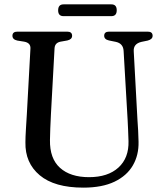

<svg xmlns="http://www.w3.org/2000/svg" viewBox="-20 -845 748 880"><path d="M565 -294.5 546.5 -612Q544.5 -645.5 511.5 -653L479.5 -659.5Q457.5 -664.5 457.5 -681Q457.5 -700 480 -700H657Q679.5 -700 679.5 -681Q679.5 -665 657 -659L628 -653Q590.5 -644 593 -609.5L610 -296Q612 -270.5 613.2 -246Q614.5 -221.5 615 -195.5Q616.5 -134.5 589 -87Q561.5 -39.5 504.8 -12.2Q448 15 362 15Q229.5 15 162 -41.8Q94.5 -98.5 96.5 -193Q96.5 -215 98.8 -253Q101 -291 103 -321L119.5 -622.5Q121 -648.5 91 -654L59.5 -659Q37 -664 37 -681Q37 -700 60 -700H288Q310.5 -700 310.5 -681Q310.5 -664.5 288.5 -659.5L257.5 -654Q231.5 -649 230 -623.5L213.5 -322Q211.5 -286 210.5 -256.5Q209.5 -227 209 -203.5Q207.5 -118.5 255 -75.8Q302.5 -33 388 -33Q474.5 -33 522.8 -77Q571 -121 569 -198Q568 -230 567 -252.5Q566 -275 565 -294.5ZM246.5 -797.5Q246.5 -825 271 -825H490.5Q515 -825 515 -798Q515 -771 490.5 -771H271Q246.5 -771 246.5 -797.5Z"/></svg>

Font: Fraunces 72pt S050
Style: Regular
Weight: 400
Version: Version 1.000; ttfautohint (v1.8.3)